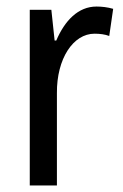

<svg xmlns="http://www.w3.org/2000/svg" viewBox="-20 -567 377 587"><path d="M275 -547C219 -547 178 -504 152 -443H147L137 -537H71V0H154V-282C153 -388 204 -464 269 -464C285 -464 301 -462 314 -457L326 -540C309 -545 291 -547 275 -547Z"/></svg>

Font: Noto Sans Georgian Condensed
Style: Regular
Weight: 400
Width: 3
Designer: Monotype Design Team, Akaki Razmadze
Foundry: Google LLC
Version: Version 2.005